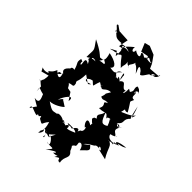

<svg xmlns="http://www.w3.org/2000/svg" viewBox="-393 -1425 1737 1737"><g transform="rotate(45 476.0 -556.5)"><path d="M252 -413C232 -464 203 -496 188 -423C224 -509 281 -441 267 -506C244 -542 270 -511 275 -631C352 -579 342 -570 369 -600C278 -564 297 -625 356 -634C408 -589 381 -595 412 -671C467 -642 445 -627 449 -672C454 -634 430 -663 441 -657C486 -610 477 -676 548 -676C501 -598 539 -663 513 -586C552 -565 545 -594 598 -587C532 -557 612 -570 572 -498C658 -497 640 -539 689 -472C667 -501 732 -505 715 -497C708 -496 727 -483 741 -438C693 -409 674 -416 639 -524C642 -462 582 -457 625 -416C591 -399 608 -418 595 -386C618 -365 636 -329 641 -396C617 -359 634 -313 618 -338C554 -373 569 -312 605 -283C607 -315 633 -251 600 -235C619 -268 576 -214 584 -196C590 -245 557 -244 529 -193C480 -213 448 -174 457 -73C502 -191 518 -179 466 -203C484 -208 569 -209 577 -188C479 -145 513 -167 423 -184C423 -173 465 -214 432 -170C444 -217 399 -183 430 -176C409 -209 338 -212 341 -193C291 -187 300 -168 214 -226C265 -225 335 -271 345 -286C307 -309 277 -334 289 -311C296 -308 295 -357 256 -287C264 -336 344 -443 333 -348L286 -419L237 -429ZM47 -413C2 -391 59 -440 37 -330C15 -295 37 -294 9 -299C27 -315 46 -251 115 -251C43 -281 65 -302 66 -206C58 -274 52 -242 125 -229C144 -184 164 -139 95 -152C107 -147 130 -128 189 -99C237 -149 188 -75 195 -166C175 -113 162 -117 127 -53C114 -106 172 -58 217 -53C216 -83 265 -57 203 -50C270 -58 243 -107 262 -53C331 -13 291 -34 343 -90C376 20 333 9 343 29C324 79 390 1 352 -9C361 -32 398 6 442 9C382 -50 386 7 387 1C419 9 380 54 407 40C389 -9 421 41 364 -34C375 35 420 -7 466 -52C438 3 420 35 437 -11C469 0 521 79 453 49C519 70 569 26 495 108C608 24 584 70 562 81C622 84 621 50 599 100C667 43 620 111 671 101C652 28 724 8 658 -44C687 29 658 -68 640 -83C659 -122 675 -85 664 -146C673 -169 709 -160 719 -105C754 -145 786 -158 774 -182C739 -217 769 -211 702 -168C737 -218 811 -225 786 -250C781 -222 802 -258 846 -234C804 -248 823 -275 855 -238C822 -233 839 -232 938 -209C878 -305 899 -338 839 -355C843 -364 844 -341 835 -355C863 -339 835 -365 894 -355C872 -394 911 -368 940 -385C886 -394 964 -387 1000 -419C941 -413 866 -394 920 -376C872 -355 815 -363 812 -404C876 -414 877 -459 855 -417C857 -449 776 -438 843 -523C795 -478 866 -492 780 -517C858 -526 804 -469 786 -520C843 -562 784 -582 848 -636C838 -610 819 -710 809 -756C854 -644 830 -616 857 -686C823 -644 755 -625 738 -615C754 -691 737 -633 784 -653C721 -767 724 -718 745 -774C692 -773 730 -821 704 -837C712 -786 680 -848 722 -852C736 -816 732 -881 679 -882C660 -836 717 -834 632 -768C674 -812 691 -780 641 -814C641 -722 619 -745 632 -780C581 -761 585 -863 530 -799C505 -858 501 -904 523 -865C519 -845 528 -851 526 -808C472 -849 502 -803 538 -776C487 -842 477 -778 480 -813C472 -814 426 -850 493 -877C439 -826 461 -818 386 -829C430 -865 374 -901 289 -918C317 -829 280 -837 294 -842C343 -810 318 -832 323 -812C255 -811 263 -782 295 -841C295 -819 207 -839 269 -816C235 -844 219 -868 113 -919C184 -820 164 -853 165 -745C206 -762 205 -797 251 -774C179 -779 171 -730 224 -733C251 -752 166 -745 235 -848C176 -831 158 -808 220 -708C139 -760 202 -648 171 -661C154 -703 191 -678 144 -699C131 -640 150 -661 170 -585C111 -601 140 -518 163 -589C97 -543 86 -514 122 -490C105 -449 92 -520 74 -434C105 -500 45 -406 121 -482C142 -404 79 -454 63 -475C45 -438 45 -435 10 -410C51 -402 -18 -378 -48 -399L-30 -364L62 -389ZM567 -1116C561 -1158 580 -1133 608 -1121C637 -1129 618 -1103 550 -1124C542 -1087 509 -1146 490 -1121C527 -1066 464 -1085 440 -1105C442 -1058 402 -1074 412 -1118C334 -1053 305 -1026 380 -980C361 -1019 351 -1071 322 -1044C374 -1000 379 -1052 376 -1039L304 -1022L322 -1115L211 -1121C196 -1132 180 -1143 165 -1154C126 -1147 201 -1119 189 -1092C160 -1126 240 -1066 226 -1124C224 -1104 189 -1092 202 -1089C225 -1073 225 -1049 302 -1058C279 -1031 334 -1082 403 -1047C302 -1063 362 -1023 343 -945C356 -991 342 -959 297 -957C254 -944 246 -942 320 -979C367 -897 333 -967 357 -967C389 -1000 374 -968 455 -894C450 -941 479 -934 447 -1019C459 -946 490 -963 509 -941C463 -967 508 -976 516 -1022C527 -996 526 -1033 588 -952C578 -982 547 -1032 581 -1017C625 -983 582 -1020 621 -974C655 -974 675 -1067 723 -1068C666 -1001 666 -1059 715 -1051C762 -1055 758 -1133 747 -1084L647 -1076L627 -1121L580 -1188L499 -1221L448 -1208L481 -1129L553 -1143Z"/></g></svg>

Font: Hussar Lance
Style: ExBd
Weight: 700
Foundry: Cannot Into Space Fonts, PlusOne Fonts
Version: Version 2.270